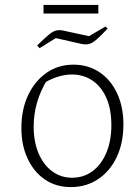

<svg xmlns="http://www.w3.org/2000/svg" viewBox="-20 -753 568 781"><path d="M268 8Q208 8 163 -22.5Q118 -53 92.5 -107.5Q67 -162 67 -232Q67 -308 94.5 -366Q122 -424 169.5 -457Q217 -490 279 -490Q339 -490 385 -459Q431 -428 456.5 -373Q482 -318 482 -247Q482 -172 455 -114.5Q428 -57 379.5 -24.5Q331 8 268 8ZM273 -30Q320 -30 356 -56.5Q392 -83 412.5 -131.5Q433 -180 433 -244Q433 -308 413 -354Q393 -400 356.5 -425Q320 -450 272 -450Q244 -450 212.5 -440Q181 -430 149 -409L173 -430Q145 -385 131 -337Q117 -289 117 -238Q117 -176 137 -129Q157 -82 192.5 -56Q228 -30 273 -30ZM141 -557 131 -568Q161 -597 177.5 -611Q194 -625 207 -628.5Q220 -632 235 -629L342 -606L409 -645L418 -637Q389 -606 372 -591.5Q355 -577 342 -574Q329 -571 313 -574L207 -598ZM157 -698V-733H380V-698Z"/></svg>

Font: Piazzolla Thin Thin
Style: Regular
Weight: 250
Version: Version 2.005